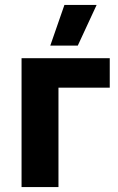

<svg xmlns="http://www.w3.org/2000/svg" viewBox="-20 -755 478 775"><path d="M294 -571 370 -735H240L183 -571ZM67 0H216V-401H423V-520H67Z"/></svg>

Font: Fixel Display Bold
Style: Bold
Weight: 700
Designer: AlfaBravo + MacPaw
Foundry: Kyrylo Tkachov, Marchela Mozhyna, Serhii Makarenko, Maria Weinstein, Zakhar Kryvoshyya
Version: Version 1.211